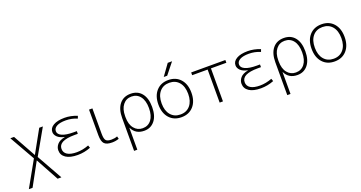

<svg xmlns="http://www.w3.org/2000/svg" viewBox="-46 -1578 4938 2623"><g transform="rotate(-20 2423.0 -266.5)"><path d="M275 -111H273L92 220H38L247 -152L38 -520H92L274 -192H276L458 -520H511L302 -152L511 220H456Z M742 -281V-283Q674 -297 640 -330Q606 -363 606 -403Q606 -461 665 -495.5Q724 -530 828 -530Q918 -530 1010 -493L997 -457Q917 -491 831 -491Q746 -491 700.5 -466Q655 -441 655 -398Q655 -352 712.5 -326.5Q770 -301 878 -301H925V-262H878Q645 -262 645 -144Q645 -89 692 -59.5Q739 -30 829 -30Q913 -30 1003 -64L1016 -26Q925 10 828 10Q717 10 657 -30Q597 -70 597 -140Q597 -187 631 -226.5Q665 -266 742 -281Z M1231 -520V-153Q1231 -78 1252 -54Q1273 -30 1332 -30Q1380 -30 1417 -45L1427 -7Q1379 10 1327 10Q1246 10 1214 -24.5Q1182 -59 1182 -147V-520Z M1786 -490Q1709 -490 1662 -430.5Q1615 -371 1615 -268V-252Q1615 -147 1663 -88.5Q1711 -30 1786 -30Q1866 -30 1912.5 -90.5Q1959 -151 1959 -260Q1959 -369 1912.5 -429.5Q1866 -490 1786 -490ZM2005 -260Q2005 -133 1948 -61.5Q1891 10 1795 10Q1668 10 1617 -98H1615V220H1568V-257Q1568 -386 1626 -458Q1684 -530 1788 -530Q1890 -530 1947.5 -459Q2005 -388 2005 -260Z M2344 -590H2294L2411 -753H2474ZM2161 -63Q2096 -136 2096 -260Q2096 -384 2161 -457Q2226 -530 2336 -530Q2446 -530 2511 -457Q2576 -384 2576 -260Q2576 -136 2511 -63Q2446 10 2336 10Q2226 10 2161 -63ZM2195 -91.5Q2247 -30 2336 -30Q2425 -30 2477 -91.5Q2529 -153 2529 -260Q2529 -367 2477 -428.5Q2425 -490 2336 -490Q2247 -490 2195 -428.5Q2143 -367 2143 -260Q2143 -153 2195 -91.5Z M2940 -480V0H2892V-480H2667V-520H3164V-480Z M3405 -281V-283Q3337 -297 3303 -330Q3269 -363 3269 -403Q3269 -461 3328 -495.5Q3387 -530 3491 -530Q3581 -530 3673 -493L3660 -457Q3580 -491 3494 -491Q3409 -491 3363.5 -466Q3318 -441 3318 -398Q3318 -352 3375.5 -326.5Q3433 -301 3541 -301H3588V-262H3541Q3308 -262 3308 -144Q3308 -89 3355 -59.5Q3402 -30 3492 -30Q3576 -30 3666 -64L3679 -26Q3588 10 3491 10Q3380 10 3320 -30Q3260 -70 3260 -140Q3260 -187 3294 -226.5Q3328 -266 3405 -281Z M4013 -490Q3936 -490 3889 -430.5Q3842 -371 3842 -268V-252Q3842 -147 3890 -88.5Q3938 -30 4013 -30Q4093 -30 4139.5 -90.5Q4186 -151 4186 -260Q4186 -369 4139.5 -429.5Q4093 -490 4013 -490ZM4232 -260Q4232 -133 4175 -61.5Q4118 10 4022 10Q3895 10 3844 -98H3842V220H3795V-257Q3795 -386 3853 -458Q3911 -530 4015 -530Q4117 -530 4174.5 -459Q4232 -388 4232 -260Z M4704 -428.5Q4652 -490 4563 -490Q4474 -490 4422 -428.5Q4370 -367 4370 -260Q4370 -153 4422 -91.5Q4474 -30 4563 -30Q4652 -30 4704 -91.5Q4756 -153 4756 -260Q4756 -367 4704 -428.5ZM4738 -63Q4673 10 4563 10Q4453 10 4388 -63Q4323 -136 4323 -260Q4323 -384 4388 -457Q4453 -530 4563 -530Q4673 -530 4738 -457Q4803 -384 4803 -260Q4803 -136 4738 -63Z"/></g></svg>

Font: M PLUS 1p Light
Style: Regular
Weight: 300
Version: Version 1.061